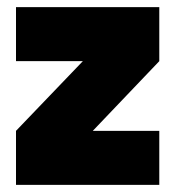

<svg xmlns="http://www.w3.org/2000/svg" viewBox="-20 -520 493 540"><path d="M25 0H428V-152H241L428 -348V-500H25V-348H213L25 -152Z"/></svg>

Font: Unageo
Style: ExtraBold
Weight: 800
Designer: Richard Sepsi
Foundry: Richard Sepsi
Version: Version 2.000